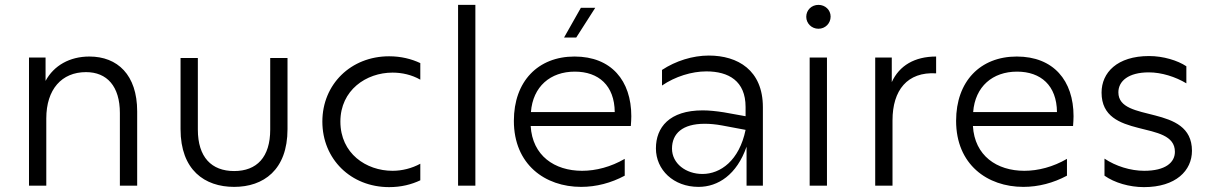

<svg xmlns="http://www.w3.org/2000/svg" viewBox="-20 -762 4963 788"><path d="M347 -530C266 -530 201 -493 167 -430V-526H99V0H170V-276C170 -395 233 -466 333 -466C419 -466 472 -408 472 -298V0H543V-305C543 -455 462 -530 347 -530Z M941 5C1061 5 1160 -64 1160 -232V-524H1089V-230C1089 -117 1034 -60 941 -60C848 -60 792 -117 792 -230V-524H721V-232C721 -64 820 5 941 5Z M1577 6C1627 6 1669 -5 1705 -22V-90C1670 -71 1630 -61 1591 -61C1483 -61 1377 -132 1377 -263C1377 -392 1483 -464 1591 -464C1630 -464 1670 -455 1705 -435V-503C1669 -520 1626 -531 1577 -531C1420 -531 1303 -416 1303 -263C1303 -109 1420 6 1577 6Z M1860 0H1931V-742H1860Z M2365 5C2427 5 2488 -11 2544 -41V-110C2487 -77 2426 -61 2369 -61C2256 -61 2165 -123 2158 -245H2569C2570 -259 2571 -272 2571 -285C2571 -431 2489 -530 2338 -530C2188 -530 2089 -428 2089 -266C2089 -87 2217 5 2365 5ZM2503 -302H2159C2167 -407 2239 -468 2339 -468C2437 -468 2502 -411 2503 -302ZM2295 -608H2345L2423 -730H2364Z M3044 0H3111V-322C3111 -474 3008 -534 2889 -534C2823 -534 2753 -512 2697 -475V-411C2751 -448 2819 -469 2879 -469C2970 -469 3040 -430 3040 -323V-285L2951 -301C2919 -306 2890 -309 2864 -309C2727 -309 2672 -239 2672 -153C2672 -65 2744 5 2847 5C2927 5 3004 -45 3044 -160ZM2738 -152C2738 -214 2781 -254 2872 -254C2894 -254 2917 -252 2944 -247L3040 -229C3014 -103 2937 -48 2863 -48C2795 -48 2738 -91 2738 -152Z M3303 0H3374V-526H3303ZM3339 -644C3367 -644 3389 -666 3389 -694C3389 -721 3367 -742 3339 -742C3311 -742 3289 -721 3289 -693C3289 -666 3311 -644 3339 -644Z M3572 0H3643V-268C3643 -392 3704 -468 3822 -461V-530C3734 -530 3671 -493 3640 -425V-526H3572Z M4180 5C4242 5 4303 -11 4359 -41V-110C4302 -77 4241 -61 4184 -61C4071 -61 3980 -123 3973 -245H4384C4385 -259 4386 -272 4386 -285C4386 -431 4304 -530 4153 -530C4003 -530 3904 -428 3904 -266C3904 -87 4032 5 4180 5ZM4318 -302H3974C3982 -407 4054 -468 4154 -468C4252 -468 4317 -411 4318 -302Z M4675 6C4806 6 4872 -62 4872 -143C4872 -338 4570 -255 4570 -383C4570 -429 4611 -465 4695 -465C4747 -465 4804 -447 4849 -420V-490C4813 -514 4754 -532 4696 -532C4565 -532 4501 -464 4501 -382C4501 -185 4802 -274 4802 -139C4802 -95 4763 -61 4676 -61C4620 -61 4559 -80 4513 -111V-41C4554 -12 4615 6 4675 6Z"/></svg>

Font: Chess Sans
Style: Regular
Weight: 400
Designer: Wolf Bōese
Foundry: Wolf Bōese
Version: Version 7.223;Glyphs 3.3 (3306)